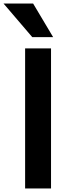

<svg xmlns="http://www.w3.org/2000/svg" viewBox="-59 -1058 387 1078"><path d="M82 0V-786.1H227.5V0ZM-39.1 -1038.1H127L239.3 -849.6H122.1Z"/></svg>

Font: Gothic A1 ExtraBold
Style: Regular
Weight: 800
Designer: HanYang I&C Co.,Ltd.
Foundry: HanYang I&C Co.,Ltd.
Version: Version 2.50